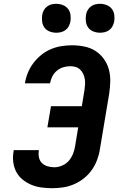

<svg xmlns="http://www.w3.org/2000/svg" viewBox="-20 -981 640 1009"><path d="M256 8Q227 8 199.5 4.5Q172 1 147 -9Q122 -19 100.5 -36Q79 -53 66.5 -76Q54 -99 50 -127Q46 -155 51 -183L52 -192H184V-188Q181 -170 185 -152.5Q189 -135 201 -123.5Q213 -112 230.5 -107Q248 -102 266 -102Q286 -102 307 -111Q328 -120 342 -136.5Q356 -153 364 -173.5Q372 -194 375 -215L391 -312H229L248 -423H410L424 -508Q426 -523 427 -537.5Q428 -552 425.5 -566.5Q423 -581 417 -593.5Q411 -606 401 -615.5Q391 -625 377.5 -629Q364 -633 349 -633Q331 -633 312.5 -627.5Q294 -622 278.5 -609Q263 -596 254.5 -578.5Q246 -561 243 -543H111Q115 -570 126 -597.5Q137 -625 155 -649Q173 -673 196.5 -692Q220 -711 247 -722.5Q274 -734 302.5 -738.5Q331 -743 358 -743Q391 -743 423 -736.5Q455 -730 480.5 -714Q506 -698 524.5 -673Q543 -648 551.5 -618Q560 -588 559.5 -555.5Q559 -523 554 -490L505 -197Q501 -169 490.5 -141Q480 -113 462.5 -88Q445 -63 421 -44Q397 -25 369.5 -13Q342 -1 313 3.5Q284 8 256 8ZM506 -809Q488 -809 471 -815.5Q454 -822 444 -835.5Q434 -849 431.5 -867Q429 -885 432 -903Q434 -916 440.5 -927.5Q447 -939 457.5 -947Q468 -955 480.5 -958Q493 -961 505 -961Q523 -961 540 -954.5Q557 -948 567.5 -934.5Q578 -921 580.5 -903Q583 -885 580 -867Q577 -854 571 -842.5Q565 -831 554 -823Q543 -815 530.5 -812Q518 -809 506 -809ZM276 -809Q258 -809 241 -815.5Q224 -822 214 -835.5Q204 -849 201.5 -867Q199 -885 202 -903Q204 -916 210.5 -927.5Q217 -939 227.5 -947Q238 -955 250.5 -958Q263 -961 275 -961Q293 -961 310 -954.5Q327 -948 337.5 -934.5Q348 -921 350.5 -903Q353 -885 350 -867Q347 -854 341 -842.5Q335 -831 324 -823Q313 -815 300.5 -812Q288 -809 276 -809Z"/></svg>

Font: Iosevka XBd Ex Obl
Style: Regular
Weight: 800
Width: 7
Italic angle: -9°
Monospace: yes
Designer: Belleve Invis
Foundry: Belleve Invis
Version: Version 32.5.0; ttfautohint (v1.8.4)